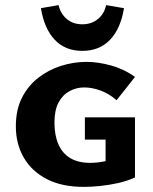

<svg xmlns="http://www.w3.org/2000/svg" viewBox="-20 -723 598 751"><path d="M308 8Q222 8 163 -22.5Q104 -53 73 -106.5Q42 -160 42 -229Q42 -294 66 -341Q90 -388 130 -419Q170 -450 219 -465.5Q268 -481 319 -481Q363 -481 414 -467Q465 -453 508 -422L436 -331Q406 -357 373 -369Q340 -381 309 -381Q279 -381 252 -366.5Q225 -352 209 -322Q193 -292 193 -243Q193 -194 208.5 -158.5Q224 -123 255 -104.5Q286 -86 333 -86Q358 -86 387 -91.5Q416 -97 443 -107L393 -30V-177H312V-264H508V-29Q478 -15 442 -7Q406 1 371.5 4.5Q337 8 308 8ZM302 -524Q235 -524 194 -567.5Q153 -611 140 -691L209 -703Q217 -669 241.5 -648.5Q266 -628 302 -628Q338 -628 363 -648.5Q388 -669 395 -703L465 -691Q452 -611 410.5 -567.5Q369 -524 302 -524Z"/></svg>

Font: Ysabeau SC ExtraBold
Style: Regular
Weight: 800
Designer: Christian Thalmann (Catharsis Fonts)
Version: Version 2.001;gftools[0.9.30]; featfreeze: smcp